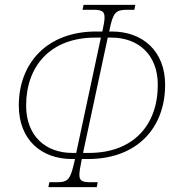

<svg xmlns="http://www.w3.org/2000/svg" viewBox="-20 -750 720 786"><path d="M178 16H376L380 -4H352C318 -4 305 -9 305 -34C305 -47 308 -64 313 -89L315 -99H340C542 -99 656 -227 656 -403C656 -541 564 -621 438 -621H427L428 -626C443 -699 453 -710 502 -710H530L534 -730H322L318 -710H361C397 -710 408 -703 408 -679C408 -666 405 -649 400 -626L399 -621H373C173 -621 57 -492 57 -318C57 -179 148 -99 275 -99H287L285 -90C268 -15 260 -4 211 -4H182ZM276 -124C168 -124 87 -192 87 -318C87 -482 189 -596 369 -596H393L292 -124ZM320 -124 421 -596H437C544 -596 626 -528 626 -403C626 -238 526 -124 344 -124Z"/></svg>

Font: Noto Serif Condensed Thin
Style: Italic
Weight: 100
Width: 3
Italic angle: -12°
Designer: Monotype Design Team
Foundry: Monotype Imaging Inc.
Version: Version 2.013